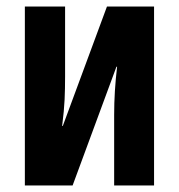

<svg xmlns="http://www.w3.org/2000/svg" viewBox="-20 -567 547 587"><path d="M56 0V-547H179V-333Q179 -296 177.5 -262.5Q176 -229 170 -182H172L307 -547H451V0H329V-216Q329 -287 338 -363H336L202 0Z"/></svg>

Font: Noto Sans ExtraCondensed
Style: Bold
Weight: 700
Width: 2
Designer: Monotype Design Team
Foundry: Monotype Imaging Inc.
Version: Version 2.013; ttfautohint (v1.8.4.7-5d5b)